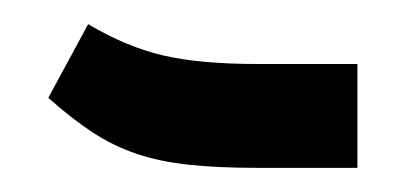

<svg xmlns="http://www.w3.org/2000/svg" viewBox="-20 -139 336 159"><path d="M276 0H193Q161 0 137 -2.5Q113 -5 93.5 -11.5Q74 -18 56.5 -29.5Q39 -41 20 -58L53 -119Q85 -100 115.5 -93Q146 -86 193 -86H276Z"/></svg>

Font: IBM Plex Sans Arabic
Style: Regular
Weight: 400
Designer: Mike Abbink, Paul van der Laan, Pieter van Rosmalen, Wael Morcos, Khajak Apelian
Foundry: Bold Monday
Version: Version 1.005